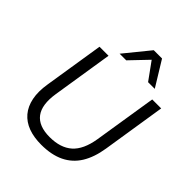

<svg xmlns="http://www.w3.org/2000/svg" viewBox="-256 -1084 1240 1240"><g transform="rotate(45 364.0 -464.0)"><path d="M335.6 8.9Q268.7 8.9 217.6 -10Q166.5 -29 133.9 -67.4Q101.3 -105.9 89.7 -163.3Q78 -220.6 90.5 -296.9L155.1 -705H237.5L171.9 -289.5Q154.2 -177.1 196.6 -120.8Q239 -64.5 339.9 -64.5Q438.3 -64.5 494.3 -114.1Q550.3 -163.8 568 -273.3L636.5 -705H718.4L649.9 -269.5Q635.4 -177.6 597.2 -115.7Q559 -53.9 494.1 -22.5Q429.3 8.9 335.6 8.9ZM278.7 -765 418.6 -936.9H494.3L599.7 -765H538.7L452.8 -883.8L339.2 -765Z"/></g></svg>

Font: Nunito Sans 12pt ExtraLight
Style: Italic
Weight: 200
Italic angle: -9°
Designer: Vernon Adams
Foundry: Vernon Adams
Version: Version 3.101;gftools[0.9.27]